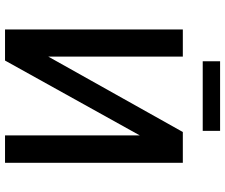

<svg xmlns="http://www.w3.org/2000/svg" viewBox="-84 -790 874 745"><g transform="rotate(90 352.5 -417.0)"><path d="M611.3 0H504.9V-522.9L214.4 0H93.8V-689.9H199.2V-168L491.7 -689.9H611.3ZM217.3 -767.1V-834.5H487.3V-767.1Z"/></g></svg>

Font: Acari Sans SemiBold
Style: Regular
Weight: 600
Designer: Alfredo Marco Pradil and Stefan Peev
Foundry: Hanken Design Co.
Version: Version 1.045;January 11, 2019;FontCreator 11.5.0.2425 64-bi